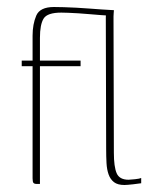

<svg xmlns="http://www.w3.org/2000/svg" viewBox="-20 -525 462 548"><path d="M42 -352H73V-423Q73 -456 83.5 -480.5Q94 -505 134 -505Q146 -505 162.5 -504.5Q179 -504 198 -503Q217 -502 236 -500.5Q255 -499 270.5 -498Q286 -497 295.5 -496.5Q305 -496 305 -496L300 -480Q299 -480 290 -480.5Q281 -481 267 -482Q253 -483 236.5 -484.5Q220 -486 204 -487Q188 -488 175 -488.5Q162 -489 155 -489Q115 -489 104.5 -472Q94 -455 94 -417V-352H210V-336H94V0H85Q78 0 75.5 -3Q73 -6 73 -16V-336H42ZM282 -475Q282 -481 283 -486Q284 -491 286.5 -493.5Q289 -496 295 -496H305Q305 -496 305 -494Q305 -492 304.5 -488Q304 -484 304 -478.5Q304 -473 304 -466L305 -89Q305 -49 313 -30.5Q321 -12 347 -12Q352 -12 365.5 -13.5Q379 -15 383 -17V-2Q378 -1 360 1Q342 3 335 3Q316 3 305.5 -5Q295 -13 290 -27Q285 -41 284 -59.5Q283 -78 283 -99Z"/></svg>

Font: Genos Thin
Style: Regular
Weight: 100
Designer: Robert E. Leuschke
Foundry: Robert E. Leuschke
Version: Version 1.010